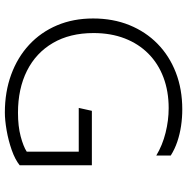

<svg xmlns="http://www.w3.org/2000/svg" viewBox="-10 -745 770 790"><g transform="rotate(90 375.0 -350.0)"><path d="M443 15Q358 15 287 -11Q216 -37 164.2 -85Q112.5 -133 84.2 -199.8Q56 -266.5 56 -348Q56 -430 83.2 -497.2Q110.5 -564.5 160.2 -613.2Q210 -662 278.5 -688.5Q347 -715 430 -715Q464.5 -715 498.2 -710Q532 -705 563 -694.5Q594 -684 620 -667.5V-608Q577.5 -633.5 526.5 -646.2Q475.5 -659 425 -659Q355.5 -659 298.5 -637.5Q241.5 -616 200.8 -575.5Q160 -535 138 -478Q116 -421 116 -350Q116 -252.5 156.8 -182.8Q197.5 -113 271.2 -76Q345 -39 444 -39Q499.5 -39 541 -50Q582.5 -61 604 -75V-289H424L436 -343H660V-46Q636.5 -27 597.2 -13.2Q558 0.5 516 7.8Q474 15 443 15Z"/></g></svg>

Font: Geologica-Sharp
Style: Regular
Weight: 100
Designer: Sindre Bremnes, Frode Helland
Foundry: Monokrom Skriftforlag AS
Version: Version 1.010;gftools[0.9.28]